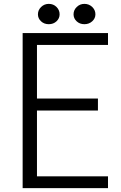

<svg xmlns="http://www.w3.org/2000/svg" viewBox="-20 -942 625 992"><path d="M416 -817Q392 -817 376 -832Q360 -847 360 -868Q360 -890 376.5 -906Q393 -922 416 -922Q440 -922 456.5 -906Q473 -890 473 -868Q473 -847 456.5 -832Q440 -817 416 -817ZM232 -817Q208 -817 192 -832Q176 -847 176 -868Q176 -890 192.5 -906Q209 -922 232 -922Q256 -922 272 -906Q288 -890 288 -868Q288 -847 272 -832Q256 -817 232 -817ZM97 -771H538V-710H171V-433H486V-371H171V-31H538V30H97Z"/></svg>

Font: LINE Seed JP_TTF Regular
Style: Regular
Weight: 400
Designer: LINE & Fontrix & Fontworks
Version: Version 1.002